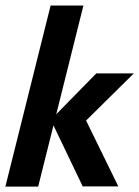

<svg xmlns="http://www.w3.org/2000/svg" viewBox="-26 -687 513 707"><path d="M278.5 -0.7 161.1 -245.8 328.5 -416.7H466.7L291 -243.1L409.7 -0.7ZM-6.2 0 160.4 -666.7H281.2L114.6 0Z"/></svg>

Font: Afacad
Style: Italic
Weight: 400
Italic angle: -14°
Designer: Kristian Moeller
Foundry: Dicotype
Version: Version 1.000